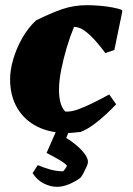

<svg xmlns="http://www.w3.org/2000/svg" viewBox="-20 -502 515 742"><path d="M239 12Q174 12 124.5 -12.5Q75 -37 47 -84Q19 -131 19 -196Q19 -231 31 -272.5Q43 -314 65.5 -354Q88 -394 119 -423Q175 -451 220 -466.5Q265 -482 317 -482Q337 -482 363 -480Q389 -478 413.5 -473.5Q438 -469 452 -463V-455L422 -309L387 -297Q371 -319 351 -342Q331 -365 310 -381Q289 -397 269 -398H266Q251 -362 238 -318.5Q225 -275 216.5 -232Q208 -189 208 -154Q208 -128 213.5 -106.5Q219 -85 232 -71Q253 -69 281 -79Q309 -89 341 -105Q373 -121 402 -137L429 -99Q413 -82 389.5 -60Q366 -38 340.5 -19.5Q315 -1 291 8Q278 9 265 10.5Q252 12 239 12ZM200 220Q175 220 149 207Q123 194 106 167L126 136Q149 146 174 153Q199 160 224 160Q229 155 232.5 149.5Q236 144 239 139Q233 130 212 117.5Q191 105 160 89L214 -34H263L236 31Q256 43 275.5 59.5Q295 76 307.5 93Q320 110 320 124Q320 130 314.5 142.5Q309 155 302.5 167Q296 179 292 184Q273 199 248 209.5Q223 220 200 220Z"/></svg>

Font: Labrada Black
Style: Italic
Weight: 900
Italic angle: -7°
Designer: Mercedes Jáuregui
Foundry: Omnibus-Type Team
Version: Version 1.000; ttfautohint (v1.8.4.7-5d5b)